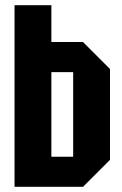

<svg xmlns="http://www.w3.org/2000/svg" viewBox="-20 -720 470 740"><path d="M262 -442H178V-116H262ZM404 -454V-104L300 0H36V-700H178V-558H300Z"/></svg>

Font: Tektur Condensed SemiBold
Style: Regular
Weight: 600
Width: 3
Designer: Adam Jagosz
Foundry: Adam Jagosz
Version: Version 1.005;gftools[0.9.30]